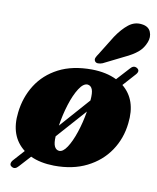

<svg xmlns="http://www.w3.org/2000/svg" viewBox="-87 -800 755 924"><g transform="rotate(10 290.0 -337.5)"><path d="M33.5 53Q25 48.5 25.2 39.8Q25.5 31 33 22L82 -32.5Q4 -93 18.5 -210.5Q27 -285.5 65.2 -345.8Q103.5 -406 170.5 -440.8Q237.5 -475.5 333 -475Q404 -474 454.5 -449L511 -511Q526.5 -530 544 -520Q562 -509 545.5 -489.5L489.5 -427Q563.5 -366.5 549.5 -250.5Q541.5 -175 501 -115Q460.5 -55 392.2 -20.8Q324 13.5 232 12.5Q165.5 11.5 117 -11L67 44Q50 64 33.5 53ZM325 -400Q304 -401.5 283.2 -369.2Q262.5 -337 246.5 -286.2Q230.5 -235.5 222.5 -181.5L351 -327Q354.5 -364.5 347.8 -381.2Q341 -398 325 -400ZM244 -62Q263 -60.5 282.5 -90Q302 -119.5 318.2 -168Q334.5 -216.5 343.5 -271.5L216 -128Q214 -94.5 221.5 -79Q229 -63.5 244 -62ZM409 -648Q436.5 -689 466.2 -712.5Q496 -736 531.5 -731Q564.5 -727 574.8 -702.2Q585 -677.5 574 -650.5Q562.5 -620.5 538.8 -600.5Q515 -580.5 475 -562L377.5 -513.5Q366 -509 355.5 -509.2Q345 -509.5 340.5 -516.5Q335 -524.5 339 -533.8Q343 -543 350.5 -553.5Z"/></g></svg>

Font: Fraunces 72pt Soft Black
Style: Italic
Weight: 900
Italic angle: -16°
Version: Version 1.000;[b76b70a41]